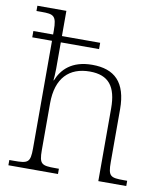

<svg xmlns="http://www.w3.org/2000/svg" viewBox="-85 -830 772 900"><g transform="rotate(10 301.5 -380.0)"><path d="M16 0H252V-25H234C170 -25 158 -30 158 -97V-320C158 -441 219 -499 316 -499C406 -499 444 -450 444 -346V0H577V-25H561C497 -25 486 -30 486 -98V-349C486 -478 428 -532 322 -532C224 -532 178 -482 157 -429H155C156 -438 158 -463 158 -484V-610H340V-640H158V-760H20V-735H44C102 -735 116 -730 116 -659V-640H22V-610H116V-98C116 -30 105 -25 37 -25H16Z"/></g></svg>

Font: Noto Serif Myanmar ExtraLight
Style: Regular
Weight: 200
Designer: Ben Mitchell and the Monotype Design Team
Foundry: Monotype Imaging Inc.
Version: Version 2.106